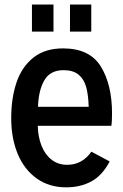

<svg xmlns="http://www.w3.org/2000/svg" viewBox="-20 -804 537 836"><path d="M464.8 -256.3H144.5Q145.5 -208.5 160.6 -169.9Q175.8 -131.3 204.3 -108.9Q232.9 -86.4 272.5 -86.4Q337.9 -86.4 377.9 -143.6L457.5 -101.1Q425.3 -39.6 377.4 -13.9Q329.6 11.7 268.1 11.7Q193.8 11.7 139.6 -27.1Q85.4 -65.9 57.1 -134Q28.8 -202.1 28.8 -289.6Q28.8 -376.5 51.8 -444.6Q74.7 -512.7 125.2 -553Q175.8 -593.3 254.4 -593.3Q370.6 -593.3 419.2 -514.2Q467.8 -435.1 467.8 -310.1Q467.8 -272.5 464.8 -256.3ZM145.5 -338.9H366.2Q364.7 -390.6 355.2 -425Q345.7 -459.5 322 -479Q298.3 -498.5 256.8 -498.5Q198.2 -498.5 172.9 -454.1Q147.5 -409.7 145.5 -338.9ZM119.1 -784.2H212.9V-666.5H119.1ZM284.7 -784.2H377.4V-666.5H284.7Z"/></svg>

Font: Decalotype Medium
Style: Regular
Weight: 500
Designer: Alfredo Marco Pradil
Foundry: Alfredo Marco Pradil
Version: Version 1.0